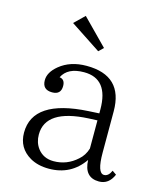

<svg xmlns="http://www.w3.org/2000/svg" viewBox="-111 -817 766 906"><g transform="rotate(15 271.5 -364.0)"><path d="M376 -307.1V-326.2Q376 -476.1 256.8 -476.1Q176.8 -476.1 150.9 -423.3Q177.7 -419.9 177.7 -387.2Q177.7 -345.2 134.8 -345.2Q86.9 -345.2 86.9 -392.1Q86.9 -430.7 128.9 -465.3Q181.2 -508.3 260.7 -508.3Q439 -508.3 439 -334V-131.8Q439 -32.2 472.2 -32.2Q493.7 -32.2 506.8 -62L526.9 -47.9Q504.9 3.9 457 3.9Q384.8 3.9 381.8 -81.1Q320.8 6.8 212.9 6.8Q159.2 6.8 121.1 -15.1Q56.2 -52.7 56.2 -127.9Q56.2 -289.1 323.7 -304.2ZM376 -272.9 333 -271Q126 -260.7 126 -137.2Q126 -98.6 147 -70.3Q175.3 -33.2 225.1 -33.2Q290.5 -33.2 339.8 -78.1Q365.7 -100.6 376 -135.3ZM195.3 -734.9 317.4 -610.8 294.9 -588.9 146 -687Z"/></g></svg>

Font: I.Ming
Style: Regular
Weight: 400
Designer: Ichiten Fonts Project
Version: Version 6.11; Dec 27, 2019